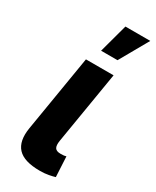

<svg xmlns="http://www.w3.org/2000/svg" viewBox="-198 -823 718 882"><g transform="rotate(30 160.5 -382.0)"><path d="M179.3 3.4Q95.7 3.4 62.4 -32.6Q29 -68.6 40.9 -141.7L107.8 -545.9H254.4L190.7 -161.8Q186.5 -135.8 193.6 -123.8Q200.8 -111.9 223 -111.9Q234.8 -111.9 241.5 -112.7Q248.1 -113.6 252.9 -115.3L258.5 -8.3Q247 -4.6 226.2 -0.6Q205.5 3.4 179.3 3.4ZM148.2 -615.1 189.5 -767.1H321.4L235.3 -615.1Z"/></g></svg>

Font: Inter
Style: Italic
Weight: 400
Italic angle: -9.3988°
Designer: Rasmus Andersson
Foundry: rsms
Version: Version 4.001;git-66647c0bb